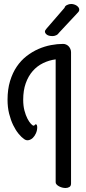

<svg xmlns="http://www.w3.org/2000/svg" viewBox="-20 -922 436 970"><path d="M338.9 4.9Q338.9 17.6 330.6 22.7Q322.3 27.8 311 27.8Q302.2 27.8 293.5 25.4Q284.7 22.9 277.6 19Q270.5 15.1 265.9 10Q261.2 4.9 261.2 -1V-622.1Q227.5 -617.7 197.5 -603Q167.5 -588.4 145.3 -563Q123 -537.6 110.1 -501.5Q97.2 -465.3 97.2 -418Q97.2 -387.7 103.5 -363.5Q109.9 -339.4 118.7 -322.5Q127.4 -305.7 136.2 -296.4Q145 -287.1 149.9 -287.1Q153.8 -287.1 155.5 -290.5Q157.2 -293.9 161.1 -293.9Q165 -293.9 166.5 -289.1Q168 -284.2 168 -278.8Q168 -263.2 161.6 -248.8Q155.3 -234.4 145.8 -225.3Q136.2 -216.3 124.5 -213.9Q112.8 -211.4 102.1 -219.2Q88.9 -228 74 -246.1Q59.1 -264.2 46.6 -289.8Q34.2 -315.4 26.1 -347.7Q18.1 -379.9 18.1 -418Q18.1 -470.7 30.8 -512.5Q43.5 -554.2 64.7 -585.4Q85.9 -616.7 114.3 -638.7Q142.6 -660.6 173.8 -674.3Q205.1 -688 237.3 -694.1Q269.5 -700.2 298.8 -700.2Q306.6 -700.2 314 -697Q321.3 -693.8 326.7 -688.2Q332 -682.6 335.4 -674.8Q338.9 -667 338.9 -658.2ZM279.3 -757.8Q272.9 -748 263.7 -743.9Q254.4 -739.7 246.1 -739.7Q225.6 -739.7 216.3 -747.1Q207 -754.4 207 -762.7Q207 -766.6 209.7 -770.3Q212.4 -773.9 215.3 -777.8L306.2 -882.8Q307.6 -891.1 318.1 -896.5Q328.6 -901.9 339.4 -901.9Q346.7 -901.9 354 -899.7Q361.3 -897.5 367.2 -893.6Q373 -889.6 376.7 -884.5Q380.4 -879.4 380.4 -873Q380.4 -866.2 376.2 -861.8Q372.1 -857.4 368.2 -853Z"/></svg>

Font: Grand Hotel
Style: Regular
Weight: 400
Designer: Brian J. Bonislawsky & Jim Lyles for Astigmatic (AOETI)
Foundry: Astigmatic (AOETI)
Version: Version 001.000